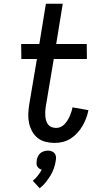

<svg xmlns="http://www.w3.org/2000/svg" viewBox="-20 -755 540 1025"><path d="M272 8Q247 8 223 2Q199 -4 181 -18.5Q163 -33 151.5 -54Q140 -75 135 -98.5Q130 -122 131 -147Q132 -172 136 -197L177 -440H94L93 -520H190L225 -735H315L280 -520H443L444 -440H267L224 -184Q222 -172 221.5 -159.5Q221 -147 222 -134.5Q223 -122 226.5 -110.5Q230 -99 237 -90Q244 -81 255.5 -76.5Q267 -72 280 -72Q292 -72 303.5 -77Q315 -82 324 -91.5Q333 -101 340 -112Q347 -123 352 -134.5Q357 -146 361 -158Q365 -170 367 -182L452 -167Q448 -145 440 -124Q432 -103 420.5 -83Q409 -63 393 -45.5Q377 -28 357.5 -15.5Q338 -3 316 2.5Q294 8 272 8ZM192 250 155 210Q170 198 182 182.5Q194 167 203 151Q195 149 188.5 144Q182 139 178.5 132.5Q175 126 175 117.5Q175 109 176 101Q178 90 182.5 80Q187 70 195 63Q203 56 214.5 52.5Q226 49 236 49Q246 49 255.5 52.5Q265 56 271 63Q277 70 278.5 80Q280 90 278 101Q275 122 268 142.5Q261 163 249.5 182Q238 201 224 218.5Q210 236 192 250Z"/></svg>

Font: Iosevka Medium
Style: Italic
Weight: 500
Italic angle: -9°
Monospace: yes
Designer: Belleve Invis
Foundry: Belleve Invis
Version: Version 32.5.0; ttfautohint (v1.8.4)